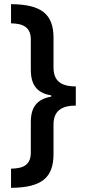

<svg xmlns="http://www.w3.org/2000/svg" viewBox="-20 -739 415 922"><path d="M33 71V163C183 162 237 112 237 0V-141C237 -204 273 -232 344 -232V-324C269 -324 237 -354 237 -415V-557C237 -672 178 -718 33 -719V-627C90 -626 128 -609 128 -549V-404C128 -331 158 -292 226 -281V-275C158 -263 128 -225 128 -153V-8C128 50 97 70 33 71Z"/></svg>

Font: Noto Sans Lao UI Cond SemBd
Style: Regular
Weight: 600
Width: 3
Designer: Monotype Design Team
Foundry: Monotype Imaging Inc.
Version: Version 2.000